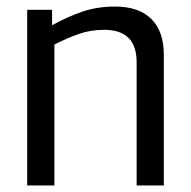

<svg xmlns="http://www.w3.org/2000/svg" viewBox="-20 -566 583 586"><path d="M63 0V-536H139V-489Q188 -516 233 -531Q278 -546 331 -546Q404 -546 442 -508Q480 -470 480 -399V0H397V-376Q397 -475 298 -475Q257 -475 221 -462.5Q185 -450 146 -430V0Z"/></svg>

Font: Georama
Style: Regular
Weight: 400
Designer: Jean-Baptiste Levee
Foundry: Production Type
Version: Version 1.000